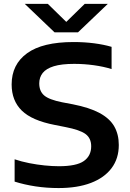

<svg xmlns="http://www.w3.org/2000/svg" viewBox="-20 -968 678 998"><path d="M284.5 9.5Q222.5 9.5 164.8 0.8Q107 -8 56 -24V-140Q91.5 -128 132 -120Q172.5 -112 212.5 -108Q252.5 -104 286 -104Q377.5 -104 415.8 -131Q454 -158 454 -207.5Q454 -249.5 424.8 -271.2Q395.5 -293 320.5 -307.5L265 -318.5Q146 -341.5 93.2 -393.2Q40.5 -445 40.5 -529Q40.5 -633 120.8 -691.2Q201 -749.5 362.5 -749.5Q418.5 -749.5 468.8 -743Q519 -736.5 560 -724.5V-609Q518.5 -622 467.8 -629Q417 -636 365.5 -636Q300 -636 260 -623.8Q220 -611.5 202 -588.8Q184 -566 184 -534.5Q184 -494 209.5 -472Q235 -450 302.5 -436.5L358 -426Q445 -409 497.8 -380.5Q550.5 -352 574 -310.8Q597.5 -269.5 597.5 -214.5Q597.5 -144 560 -94Q522.5 -44 452.5 -17.2Q382.5 9.5 284.5 9.5ZM263.5 -800 108.5 -948H228.5L339 -840H310L420.5 -948H540.5L385.5 -800Z"/></svg>

Font: Encode Sans SC Expanded SemiBold
Style: Regular
Weight: 600
Width: 7
Designer: Multiple Designers
Foundry: Impallari Type
Version: Version 3.002